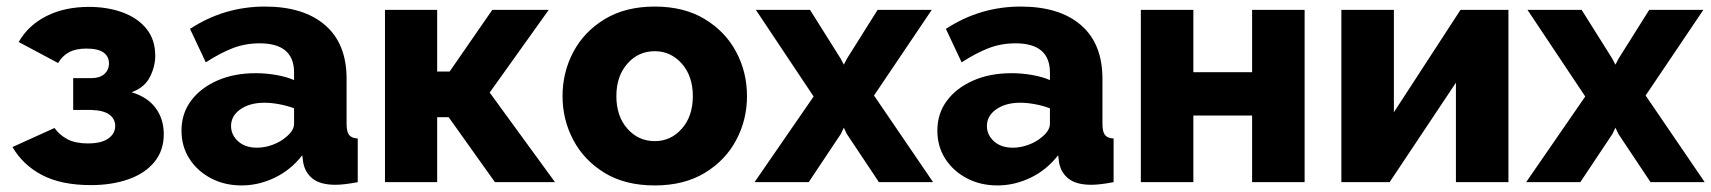

<svg xmlns="http://www.w3.org/2000/svg" viewBox="-20 -555 5214 585"><path d="M257 9Q167 9 108.5 -21.5Q50 -52 18 -107L146 -165Q162 -143 186 -130.5Q210 -118 248 -118Q289 -118 310 -133Q331 -148 331 -171Q331 -193 313 -206Q295 -219 258 -220H203V-317H259Q284 -317 298 -329.5Q312 -342 312 -362Q312 -383 295.5 -395Q279 -407 243 -407Q211 -407 190.5 -396Q170 -385 157 -363L37 -427Q66 -478 121.5 -506Q177 -534 251 -534Q308 -534 354 -517Q400 -500 426.5 -467Q453 -434 453 -385Q453 -352 436.5 -320Q420 -288 381 -274Q430 -259 454.5 -225.5Q479 -192 479 -146Q479 -96 450 -61Q421 -26 370.5 -8.5Q320 9 257 9Z M533 -157Q533 -209 562 -248Q591 -287 642 -309.5Q693 -332 759 -332Q791 -332 822 -326.5Q853 -321 876 -311V-334Q876 -423 771 -423Q727 -423 688.5 -408Q650 -393 607 -365L559 -467Q663 -535 787 -535Q905 -535 970.5 -478.5Q1036 -422 1036 -315V-178Q1036 -154 1043.5 -144Q1051 -134 1070 -133V0Q1049 4 1032 6Q1015 8 1002 8Q957 8 933.5 -10Q910 -28 904 -59L901 -82Q866 -37 817 -13.5Q768 10 716 10Q664 10 622.5 -12Q581 -34 557 -71.5Q533 -109 533 -157ZM851 -137Q876 -157 876 -178V-225Q855 -233 830.5 -237.5Q806 -242 786 -242Q741 -242 712.5 -222Q684 -202 684 -171Q684 -144 705.5 -124.5Q727 -105 763 -105Q787 -105 811 -114Q835 -123 851 -137Z M1153 0V-525H1312V-337H1350L1480 -525H1652L1472 -273L1671 0H1488L1347 -198H1312V0Z M1975 10Q1885 10 1822.5 -28Q1760 -66 1727 -128Q1694 -190 1694 -262Q1694 -335 1727 -397Q1760 -459 1823 -497Q1886 -535 1975 -535Q2064 -535 2127 -497Q2190 -459 2223 -397Q2256 -335 2256 -262Q2256 -190 2223 -128Q2190 -66 2127 -28Q2064 10 1975 10ZM1858 -262Q1858 -201 1891.5 -163Q1925 -125 1975 -125Q2024 -125 2057.5 -163Q2091 -201 2091 -262Q2091 -323 2057.5 -361Q2024 -399 1975 -399Q1925 -399 1891.5 -361Q1858 -323 1858 -262Z M2448 -525 2541 -377 2551 -358 2561 -377 2654 -525H2819L2643 -264L2823 0H2658L2560 -147L2551 -166L2542 -147L2444 0H2279L2459 -261L2283 -525Z M2836 -157Q2836 -209 2865 -248Q2894 -287 2945 -309.5Q2996 -332 3062 -332Q3094 -332 3125 -326.5Q3156 -321 3179 -311V-334Q3179 -423 3074 -423Q3030 -423 2991.5 -408Q2953 -393 2910 -365L2862 -467Q2966 -535 3090 -535Q3208 -535 3273.5 -478.5Q3339 -422 3339 -315V-178Q3339 -154 3346.5 -144Q3354 -134 3373 -133V0Q3352 4 3335 6Q3318 8 3305 8Q3260 8 3236.5 -10Q3213 -28 3207 -59L3204 -82Q3169 -37 3120 -13.5Q3071 10 3019 10Q2967 10 2925.5 -12Q2884 -34 2860 -71.5Q2836 -109 2836 -157ZM3154 -137Q3179 -157 3179 -178V-225Q3158 -233 3133.5 -237.5Q3109 -242 3089 -242Q3044 -242 3015.5 -222Q2987 -202 2987 -171Q2987 -144 3008.5 -124.5Q3030 -105 3066 -105Q3090 -105 3114 -114Q3138 -123 3154 -137Z M3456 0V-525H3616V-335H3795V-525H3955V0H3795V-203H3616V0Z M4067 0V-525H4227V-213L4430 -525H4576V0H4416V-303L4214 0Z M4799 -525 4892 -377 4902 -358 4912 -377 5005 -525H5170L4994 -264L5174 0H5009L4911 -147L4902 -166L4893 -147L4795 0H4630L4810 -261L4634 -525Z"/></svg>

Font: Raleway ExtraBold
Style: Regular
Weight: 800
Designer: Matt McInerney, Pablo Impallari, Rodrigo Fuenzalida
Foundry: Matt McInerney, Pablo Impallari, Rodrigo Fuenzalida
Version: Version 4.026